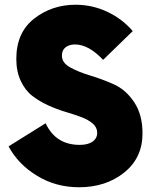

<svg xmlns="http://www.w3.org/2000/svg" viewBox="-20 -780 649 810"><path d="M313.8 10Q215 10 135.6 -38.8Q56.2 -87.5 16.2 -162.5L172.5 -260Q215 -168.8 316.2 -168.8Q351.2 -168.8 370.6 -182.5Q390 -196.2 390 -220Q390 -242.5 371.2 -258.8Q352.5 -275 322.5 -286.2Q292.5 -297.5 256.2 -308.1Q220 -318.8 183.1 -335.6Q146.2 -352.5 116.2 -375.6Q86.2 -398.8 67.5 -438.8Q48.8 -478.8 48.8 -531.2Q48.8 -642.5 123.8 -701.2Q198.8 -760 298.8 -760Q368.8 -760 431.9 -730.6Q495 -701.2 540 -648.8L415 -527.5Q353.8 -592.5 296.2 -592.5Q272.5 -592.5 256.9 -580.6Q241.2 -568.8 241.2 -545Q241.2 -515 276.2 -495.6Q311.2 -476.2 361.2 -461.2Q411.2 -446.2 461.2 -423.8Q511.2 -401.2 546.2 -348.8Q581.2 -296.2 581.2 -217.5Q581.2 -113.8 503.8 -51.9Q426.2 10 313.8 10Z"/></svg>

Font: Now Alt Black
Style: Regular
Weight: 900
Designer: Alfredo Marco Pradil
Foundry: Alfredo Marco Pradil
Version: Version 1.002;PS 001.002;hotconv 1.0.88;makeotf.lib2.5.64775